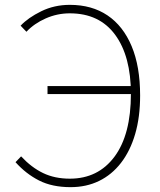

<svg xmlns="http://www.w3.org/2000/svg" viewBox="-20 -759 659 792"><path d="M271 13Q195 13 141 -14.5Q87 -42 44 -90L67 -114Q110 -68 158 -45Q206 -22 268 -22Q385 -22 452.5 -113Q520 -204 520 -372Q520 -527 455 -615.5Q390 -704 268 -704Q216 -704 168.5 -683Q121 -662 89 -628L65 -653Q96 -686 150 -712.5Q204 -739 268 -739Q359 -739 423.5 -695.5Q488 -652 523 -568.5Q558 -485 558 -365Q558 -276 537.5 -206Q517 -136 479 -87Q441 -38 388.5 -12.5Q336 13 271 13ZM176 -371V-404H549V-371Z"/></svg>

Font: Noto Sans TC
Style: Regular
Weight: 100
Designer: Ryoko NISHIZUKA 西塚涼子 (kana, bopomofo & ideographs); Paul D. Hunt (Latin, Greek & Cyrillic); Sandoll Communications 산돌커뮤니
Foundry: Adobe
Version: Version 2.004;hotconv 1.0.118;makeotfexe 2.5.65603